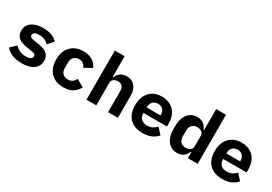

<svg xmlns="http://www.w3.org/2000/svg" viewBox="26 -1617 3548 2506"><g transform="rotate(30 1800.0 -364.0)"><path d="M49 -85 132 -162Q163 -128 203.5 -110Q244 -92 295 -92Q339 -92 364 -106Q389 -120 389 -147Q389 -167 373.5 -176.5Q358 -186 325 -191L242 -204Q193 -212 156.5 -229Q120 -246 98.5 -277Q77 -308 77 -355Q77 -436 139.5 -482Q202 -528 313 -528Q460 -528 528 -449L454 -365Q430 -392 393 -408Q356 -424 308 -424Q266 -424 244 -410.5Q222 -397 222 -372Q222 -351 237.5 -341.5Q253 -332 286 -327L368 -314Q418 -306 454.5 -289Q491 -272 512.5 -241Q534 -210 534 -163Q534 -82 471 -35Q408 12 294 12Q209 12 145 -14Q81 -40 49 -85Z M660 -258Q660 -383 729.5 -455.5Q799 -528 920 -528Q1001 -528 1053.5 -495Q1106 -462 1135 -402L1021 -340Q1006 -373 982.5 -391.5Q959 -410 920 -410Q870 -410 842 -380.5Q814 -351 814 -300V-216Q814 -164 842 -135Q870 -106 922 -106Q962 -106 987.5 -124.5Q1013 -143 1031 -178L1143 -114Q1114 -55 1059 -21.5Q1004 12 921 12Q799 12 729.5 -60Q660 -132 660 -258Z M1265 -740H1413V-422H1419Q1438 -470 1475.5 -499Q1513 -528 1571 -528Q1647 -528 1693 -477Q1739 -426 1739 -334V0H1591V-314Q1591 -363 1569 -388.5Q1547 -414 1504 -414Q1467 -414 1440 -394Q1413 -374 1413 -339V0H1265Z M1850 -256Q1850 -340 1880.5 -401Q1911 -462 1967.5 -495Q2024 -528 2101 -528Q2177 -528 2233.5 -496Q2290 -464 2320 -405Q2350 -346 2350 -266V-222H1997V-213Q1997 -162 2029 -132Q2061 -102 2119 -102Q2163 -102 2196 -119Q2229 -136 2255 -166L2335 -79Q2302 -38 2247 -13Q2192 12 2114 12Q2029 12 1969.5 -20.5Q1910 -53 1880 -113Q1850 -173 1850 -256ZM1997 -313V-305H2205V-313Q2205 -363 2177.5 -392.5Q2150 -422 2102 -422Q2070 -422 2046.5 -408.5Q2023 -395 2010 -370.5Q1997 -346 1997 -313Z M2793 -94H2786Q2765 -44 2728.5 -16Q2692 12 2633 12Q2544 12 2491.5 -55.5Q2439 -123 2439 -258Q2439 -393 2491.5 -460.5Q2544 -528 2633 -528Q2692 -528 2728.5 -500Q2765 -472 2786 -422H2793V-740H2941V0H2793ZM2793 -182V-334Q2793 -373 2766 -393Q2739 -413 2697 -413Q2648 -413 2620.5 -382.5Q2593 -352 2593 -298V-218Q2593 -164 2620.5 -133.5Q2648 -103 2697 -103Q2739 -103 2766 -123Q2793 -143 2793 -182Z M3050 -256Q3050 -340 3080.5 -401Q3111 -462 3167.5 -495Q3224 -528 3301 -528Q3377 -528 3433.5 -496Q3490 -464 3520 -405Q3550 -346 3550 -266V-222H3197V-213Q3197 -162 3229 -132Q3261 -102 3319 -102Q3363 -102 3396 -119Q3429 -136 3455 -166L3535 -79Q3502 -38 3447 -13Q3392 12 3314 12Q3229 12 3169.5 -20.5Q3110 -53 3080 -113Q3050 -173 3050 -256ZM3197 -313V-305H3405V-313Q3405 -363 3377.5 -392.5Q3350 -422 3302 -422Q3270 -422 3246.5 -408.5Q3223 -395 3210 -370.5Q3197 -346 3197 -313Z"/></g></svg>

Font: iA Writer Mono V
Style: Regular
Weight: 400
Designer: Mike Abbink, Paul van der Laan, Pieter van Rosmalen
Foundry: Bold Monday
Version: Version 2.000